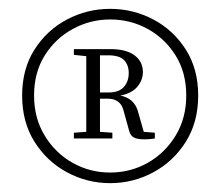

<svg xmlns="http://www.w3.org/2000/svg" viewBox="-20 -732 498 434"><path d="M57 -516Q57 -465 81 -425.5Q105 -386 144 -364Q183 -342 229 -342Q275 -342 314 -364Q353 -386 377 -425.5Q401 -465 401 -516Q401 -568 377 -606.5Q353 -645 314 -666.5Q275 -688 229 -688Q184 -688 144.5 -666.5Q105 -645 81 -606.5Q57 -568 57 -516ZM30 -516Q30 -576 58 -620Q86 -664 131.5 -688Q177 -712 229 -712Q281 -712 326.5 -688Q372 -664 400 -620Q428 -576 428 -516Q428 -456 400 -411.5Q372 -367 326.5 -342.5Q281 -318 229 -318Q177 -318 131.5 -342.5Q86 -367 58 -411.5Q30 -456 30 -516ZM330 -432V-419Q323 -418 318.5 -417.5Q314 -417 307 -417Q291 -417 283 -421Q275 -425 272 -436L259 -483Q252 -509 223 -509H206V-434L234 -432V-419H147V-432L175 -434V-605L147 -608V-621H230Q265 -621 284 -607Q303 -593 303 -569Q303 -551 290.5 -536Q278 -521 252 -516Q282 -510 291 -483L305 -434ZM224 -607H206V-523H226Q249 -523 260 -535.5Q271 -548 271 -567Q271 -585 260.5 -596Q250 -607 224 -607Z"/></svg>

Font: Source Serif Pro Light
Style: Regular
Weight: 300
Designer: Frank Grießhammer
Foundry: Adobe Systems Incorporated
Version: Version 3.001;hotconv 1.0.111;makeotfexe 2.5.65597